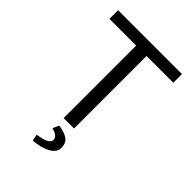

<svg xmlns="http://www.w3.org/2000/svg" viewBox="-249 -769 1097 1097"><g transform="rotate(45 300.0 -220.0)"><path d="M224.1 215.8 215.8 175.8Q304.7 163.6 305.2 129.9Q305.2 99.1 252.9 85.9L271 47.9Q322.3 55.7 345.7 74.2Q369.1 91.8 369.1 128.9Q369.1 166 328.1 188.5Q287.1 210.9 224.1 215.8ZM257.8 0V-585.9H42V-655.8H558.1V-585.9H341.8V0Z"/></g></svg>

Font: SourceCodePro-Regular
Style: Regular
Weight: 400
Monospace: yes
Designer: Paul D. Hunt
Foundry: Adobe Systems Incorporated
Version: Version 1.009;PS 1.000;hotconv 1.0.70;makeotf.lib2.5.5900